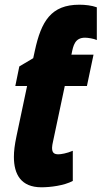

<svg xmlns="http://www.w3.org/2000/svg" viewBox="-20 -785 431 815"><path d="M156 10C193 10 252 3 289 -17V-145C264 -134 238 -130 228 -130C208 -130 201 -138 201 -158C201 -165 203 -175 205 -184L255 -420H349L377 -553H283L284 -557C291 -592 298 -625 341 -625C353 -625 379 -621 391 -615V-754C369 -762 341 -765 317 -765C197 -765 155 -695 128 -570L121 -538L62 -503L45 -420H95L50 -207C42 -169 39 -143 39 -119C39 -45 69 10 156 10Z"/></svg>

Font: Noto Sans ExtraCondensed Black
Style: Italic
Weight: 900
Width: 2
Italic angle: -12°
Designer: Monotype Design Team
Foundry: Monotype Imaging Inc.
Version: Version 2.013